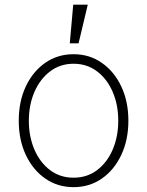

<svg xmlns="http://www.w3.org/2000/svg" viewBox="-20 -784 625 816"><path d="M292.6 11.4Q225.1 11.4 172.6 -25Q120 -61.4 89.8 -125.4Q59.7 -189.3 59.7 -271Q59.7 -353 89.8 -416.9Q120 -480.8 172.6 -517.2Q225.1 -553.6 292.6 -553.6Q360.1 -553.6 412.6 -517Q465.2 -480.5 495.4 -416.7Q525.6 -353 525.6 -271Q525.6 -189.3 495.4 -125.4Q465.2 -61.4 412.6 -25Q360.1 11.4 292.6 11.4ZM292.6 -28.8Q350.1 -28.8 392.8 -61.1Q435.4 -93.4 459 -148.4Q482.6 -203.5 482.6 -271Q482.6 -338.4 459 -393.3Q435.4 -448.2 392.6 -480.6Q349.8 -513.1 292.6 -513.1Q235.8 -513.1 193 -480.6Q150.2 -448.2 126.4 -393.3Q102.6 -338.4 102.6 -271Q102.6 -203.5 126.2 -148.4Q149.9 -93.4 192.6 -61.1Q235.4 -28.8 292.6 -28.8ZM276.6 -599.8 291.2 -764.2H353L313.9 -599.8Z"/></svg>

Font: Inter Extra Light BETA
Style: Regular
Weight: 200
Designer: Rasmus Andersson
Foundry: rsms
Version: Version 3.011;git-f93a4a705